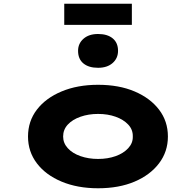

<svg xmlns="http://www.w3.org/2000/svg" viewBox="-20 -998 1049 1028"><path d="M505 10Q395 10 310 -25.5Q225 -61 177.5 -123.5Q130 -186 130 -267Q130 -349 177.5 -411Q225 -473 310 -508.5Q395 -544 505 -544Q617 -544 700.5 -508.5Q784 -473 831.5 -411Q879 -349 879 -267Q879 -186 831.5 -123.5Q784 -61 700.5 -25.5Q617 10 505 10ZM505 -147Q557 -147 599 -162Q641 -177 666.5 -204.5Q692 -232 691 -267Q692 -304 666.5 -331Q641 -358 599 -373Q557 -388 505 -388Q454 -388 411 -373Q368 -358 343 -331Q318 -304 318 -267Q318 -232 343 -204.5Q368 -177 411 -162Q454 -147 505 -147ZM505 -635Q455 -635 426.5 -658.5Q398 -682 398 -726Q398 -765 427 -790.5Q456 -816 505 -816Q555 -816 583.5 -792.5Q612 -769 612 -726Q612 -686 583 -660.5Q554 -635 505 -635ZM324 -865V-978H686V-865Z"/></svg>

Font: Lexend Zetta ExtraBold
Style: Regular
Weight: 800
Designer: Bonnie Shaver-Troup, Thomas Jockin
Foundry: Lexend
Version: Version 1.007